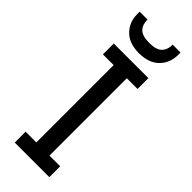

<svg xmlns="http://www.w3.org/2000/svg" viewBox="-291 -922 950 950"><g transform="rotate(45 184.0 -447.5)"><path d="M63 0V-76H138V-617H63V-693H305V-617H230V-76H305V0ZM184 -747Q116 -747 79 -784.5Q42 -822 42 -878V-895H97Q97 -859 116.5 -839Q136 -819 185 -819Q233 -819 253 -839Q273 -859 273 -895H328V-878Q328 -822 291 -784.5Q254 -747 184 -747Z"/></g></svg>

Font: Parkinsans
Style: Regular
Weight: 400
Designer: Red Stone, Indian Type Foundry
Foundry: Indian Type Foundry
Version: Version 1.000